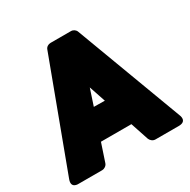

<svg xmlns="http://www.w3.org/2000/svg" viewBox="-211 -909 1095 1109"><g transform="rotate(-30 336.5 -355.0)"><path d="M438 -108 478 12C483 25 497 38 514 38H670C729 38 705 -13 705 -13L439 -724C434 -738 420 -748 404 -748H268C253 -748 238 -739 233 -724L-32 -13C-53 43 3 38 3 38H159C173 38 190 28 195 12L235 -108ZM300 -303 336 -412 373 -302Z"/></g></svg>

Font: Asimov Print
Style: E
Weight: 500
Designer: Google
Version: Version 2.000980; 2014